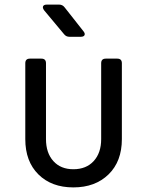

<svg xmlns="http://www.w3.org/2000/svg" viewBox="-20 -805 640 835"><path d="M299 10Q204 10 147 -46.5Q90 -103 90 -200V-530Q90 -550 110 -550H160Q180 -550 180 -530V-200Q180 -140 212 -104.5Q244 -69 299 -69Q355 -69 387.5 -104.5Q420 -140 420 -200V-530Q420 -550 440 -550H490Q510 -550 510 -530V-200Q510 -103 452 -46.5Q394 10 299 10ZM282 -645Q267 -645 258 -657L172 -760Q164 -771 167.5 -778Q171 -785 184 -785H237Q252 -785 261 -773L343 -669Q351 -659 347.5 -652Q344 -645 331 -645Z"/></svg>

Font: Pitagon Sans Mono
Style: Regular
Weight: 400
Monospace: yes
Designer: Travis Tran
Foundry: Pitagon
Version: Version 1.001;gftools[0.9.26]